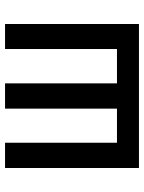

<svg xmlns="http://www.w3.org/2000/svg" viewBox="75 -645 570 760"><g transform="rotate(-90 360.0 -265.0)"><path d="M75 0H645V-530H546V-87H410V-530H310V-87H175V-530H75Z"/></g></svg>

Font: Iosevka Sparkle Medium
Style: Regular
Weight: 500
Designer: Belleve Invis
Foundry: Belleve Invis
Version: Version 4.5.0; ttfautohint (v1.8.3)